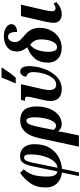

<svg xmlns="http://www.w3.org/2000/svg" viewBox="727 -1564 1076 2571"><g transform="rotate(-90 1265.5 -278.0)"><path d="M241 13Q154 5 97.5 -52Q41 -109 41 -206Q41 -329 100.5 -413Q160 -497 237 -547L284 -499Q228 -436 207.5 -363Q187 -290 187 -187Q187 -120 204 -86.5Q221 -53 256 -47L325 -381Q343 -467 371.5 -507.5Q400 -548 457 -548Q537 -548 579 -495.5Q621 -443 621 -358Q621 -226 567 -144Q513 -62 437.5 -26Q362 10 291 13L243 240H194ZM484 -406Q484 -452 475 -473Q466 -494 442 -494Q413 -494 399 -464.5Q385 -435 371 -370L305 -47Q358 -50 399 -103.5Q440 -157 462 -239Q484 -321 484 -406Z M702 -293Q756 -546 940 -546Q1030 -546 1078 -492.5Q1126 -439 1126 -329Q1126 -231 1095 -154Q1064 -77 1010.5 -33.5Q957 10 891 10Q858 10 836.5 -1.5Q815 -13 791 -37Q790 -10 778 49L738 240H588ZM981 -358Q981 -406 970 -434.5Q959 -463 936 -463Q903 -463 883.5 -414Q864 -365 844 -262L812 -96Q827 -81 840 -73.5Q853 -66 868 -66Q903 -66 928.5 -109.5Q954 -153 967.5 -220.5Q981 -288 981 -358Z M1199 -141Q1199 -185 1217 -257L1247 -387Q1257 -434 1257 -455Q1257 -470 1249 -476Q1241 -482 1222 -482H1202L1214 -536H1424L1356 -236Q1346 -190 1346 -156Q1346 -64 1421 -64Q1470 -64 1507.5 -112Q1545 -160 1565.5 -232.5Q1586 -305 1586 -374Q1586 -414 1569 -436Q1552 -458 1524 -464Q1529 -502 1547.5 -524Q1566 -546 1595 -546Q1628 -546 1647 -514Q1666 -482 1666 -427Q1666 -331 1630.5 -229Q1595 -127 1525.5 -58.5Q1456 10 1360 10Q1279 10 1239 -30Q1199 -70 1199 -141ZM1440 -620Q1484 -720 1513 -796H1647L1643 -784Q1571 -673 1512 -606H1437Z M1713 -175Q1713 -285 1768 -350.5Q1823 -416 1919 -451Q1893 -484 1877.5 -517Q1862 -550 1862 -589Q1862 -675 1920.5 -720Q1979 -765 2065 -765Q2117 -765 2154 -750Q2191 -735 2209.5 -711.5Q2228 -688 2228 -665Q2228 -629 2198.5 -608.5Q2169 -588 2123 -588Q2127 -709 2059 -709Q2028 -709 2008 -681Q1988 -653 1988 -611Q1988 -580 2010 -553Q2032 -526 2086 -481Q2131 -444 2155 -395.5Q2179 -347 2179 -290Q2179 -203 2143.5 -134.5Q2108 -66 2047 -28Q1986 10 1911 10Q1821 10 1767 -39.5Q1713 -89 1713 -175ZM2024 -265Q2024 -318 2006 -351.5Q1988 -385 1955 -413Q1913 -389 1885.5 -323.5Q1858 -258 1858 -167Q1858 -111 1874 -81.5Q1890 -52 1920 -52Q1950 -52 1973.5 -80.5Q1997 -109 2010.5 -158Q2024 -207 2024 -265Z M2246 -100Q2246 -132 2260 -200L2336 -536H2489L2413 -203Q2401 -145 2401 -119Q2401 -97 2411 -85Q2421 -73 2438 -73Q2472 -73 2503 -100L2523 -63Q2452 10 2361 10Q2308 10 2277 -18.5Q2246 -47 2246 -100Z"/></g></svg>

Font: Noto Serif CondExtraBold
Style: Italic
Weight: 800
Width: 3
Italic angle: -12°
Designer: Monotype Design Team
Foundry: Monotype Imaging Inc.
Version: Version 1.001